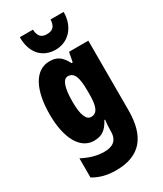

<svg xmlns="http://www.w3.org/2000/svg" viewBox="-249 -877 1022 1206"><g transform="rotate(-30 262.0 -273.5)"><path d="M430 -787H335C333 -736 310 -718 270 -718C229 -718 210 -739 207 -787H112C112 -668 178 -606 270 -606C359 -606 430 -676 430 -787ZM197 -563C93 -563 32 -453 32 -272C32 -99 93 10 192 10C249 10 282 -14 312 -71H317C314 -51 312 -17 312 5V11C312 78 273 102 214 102C165 102 115 90 56 59V198C103 226 154 240 219 240C398 240 474 137 474 -49V-553H334L321 -484H312C281 -544 249 -563 197 -563ZM250 -424C294 -424 312 -384 312 -285V-256C312 -168 294 -129 251 -129C215 -129 196 -176 196 -270C196 -375 216 -424 250 -424Z"/></g></svg>

Font: Noto Sans Arabic ExtCond Blk
Style: Regular
Weight: 900
Width: 2
Designer: Monotype Design Team, Nadine Chahine, Nizar Qandah and Khaled Hosny
Foundry: Monotype Imaging Inc.
Version: Version 2.012